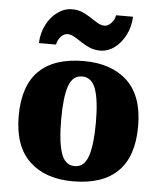

<svg xmlns="http://www.w3.org/2000/svg" viewBox="-55 -834 750 892"><g transform="rotate(5 320.0 -388.0)"><path d="M318 10Q189 10 115 -60Q41 -130 41 -271Q41 -412 112 -481.5Q183 -551 321 -551Q450 -551 524 -481.5Q598 -412 598 -271Q598 -130 527 -60Q456 10 318 10ZM320 -61Q365 -61 383 -114.5Q401 -168 401 -271Q401 -375 382.5 -427Q364 -479 319 -479Q274 -479 256.5 -427Q239 -375 239 -271Q239 -168 257 -114.5Q275 -61 320 -61ZM391 -606Q364 -606 342 -615.5Q320 -625 301.5 -637.5Q283 -650 266.5 -659.5Q250 -669 234 -669Q217 -669 202.5 -652.5Q188 -636 185 -616H105Q107 -664 127 -702.5Q147 -741 178.5 -763.5Q210 -786 246 -786Q273 -786 294.5 -776.5Q316 -767 334.5 -754.5Q353 -742 369.5 -732.5Q386 -723 402 -723Q418 -723 433 -739.5Q448 -756 451 -776H530Q528 -728 508 -689.5Q488 -651 457.5 -628.5Q427 -606 391 -606Z"/></g></svg>

Font: Noto Serif Telugu Black
Style: Regular
Weight: 900
Designer: Jelle Bosma - Monotype Design Team
Foundry: Monotype Imaging Inc.
Version: Version 2.005; ttfautohint (v1.8.4.7-5d5b)